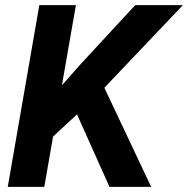

<svg xmlns="http://www.w3.org/2000/svg" viewBox="-20 -731 735 751"><path d="M281.2 -283.7 187.5 -196.8 153.3 0H10.3L133.8 -710.9H276.9L222.2 -397.5L294.9 -479.5L508.8 -710.9H695.3L388.2 -387.7L571.3 0H408.2Z"/></svg>

Font: TypoPRO Roboto
Style: Bold Italic
Weight: 700
Italic angle: -12°
Designer: Google
Version: Version 2.136; 2016